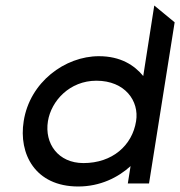

<svg xmlns="http://www.w3.org/2000/svg" viewBox="-20 -666 654 697"><path d="M66 -226C47 -108 107 11 264 11C344 11 409 -22 454 -63L444 0H521L614 -585L540 -646L500 -390C468 -429 418 -462 339 -462C216 -462 88 -368 66 -226ZM154 -226C166 -300 233 -373 330 -373C434 -373 486 -299 474 -226C460 -138 388 -74 283 -74C191 -74 141 -145 154 -226Z"/></svg>

Font: Charger Pro
Style: BdExtObl
Weight: 700
Designer: Jasper
Foundry: Cannot Into Space Fonts
Version: Version 1.09